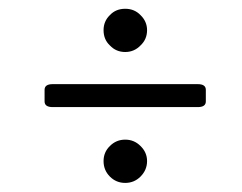

<svg xmlns="http://www.w3.org/2000/svg" viewBox="-20 -522 540 429"><path d="M97.7 -334H421.9Q439.9 -334 439.9 -321.3V-295.4Q439.9 -282.7 421.9 -282.7H97.7Q79.6 -282.7 79.6 -295.4V-321.3Q79.6 -334 97.7 -334ZM259.8 -405.8Q239.3 -405.8 225.6 -420.4Q211.4 -433.6 211.4 -454.6Q211.4 -474.6 225.6 -488.3Q238.8 -502.4 259.8 -502.4Q280.3 -502.4 293.9 -488.3Q308.6 -474.1 308.6 -454.6Q308.6 -434.1 293.9 -420.4Q279.8 -405.8 259.8 -405.8ZM259.8 -113.3Q239.7 -113.3 225.6 -127.4Q211.4 -141.6 211.4 -162.1Q211.4 -182.1 225.6 -195.8Q239.7 -210 259.8 -210Q279.8 -210 293.9 -195.8Q308.6 -181.6 308.6 -162.1Q308.6 -142.1 293.9 -127.4Q279.8 -113.3 259.8 -113.3Z"/></svg>

Font: Caudex
Style: Regular
Weight: 400
Version: Version 1.01